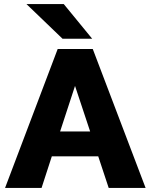

<svg xmlns="http://www.w3.org/2000/svg" viewBox="-20 -932 747 952"><path d="M437 -740H290L111 -912H296ZM519 0 467 -157H237L186 0H5L266 -689H440L702 0ZM278 -280H427L352 -506Z"/></svg>

Font: Martel Sans Heavy
Style: Regular
Weight: 900
Designer: Dan Reynolds and Mathieu Réguer
Foundry: Dan Reynolds and Mathieu Réguer
Version: Version 1.001;PS 001.001;hotconv 1.0.70;makeotf.lib2.5.58329